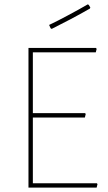

<svg xmlns="http://www.w3.org/2000/svg" viewBox="-20 -856 494 876"><path d="M204.1 -742.2Q245.1 -761.7 287.6 -784.7Q343.8 -814.5 379.9 -835.9L384.8 -834L392.1 -821.8L390.1 -816.9Q345.7 -791.5 303.2 -769Q275.4 -754.4 215.8 -724.1L210.9 -727.1ZM420.9 0H109.9V-637.2H418L420.9 -632.8L417 -617.2H129.9V-339.8H368.2L371.1 -335.9L367.2 -319.8H129.9V-20H421.9L424.8 -16.1Z"/></svg>

Font: Datalegreya
Style: Gradient
Weight: 400
Designer: Figs Lab
Foundry: Figs Lab
Version: Version 1.002;PS 001.002;hotconv 1.0.70;makeotf.lib2.5.58329